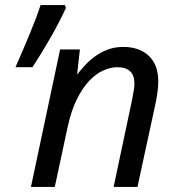

<svg xmlns="http://www.w3.org/2000/svg" viewBox="-20 -734 697 757"><path d="M217 -539H295L284 -440Q298 -458 316 -477.5Q334 -497 356.5 -513Q379 -529 406 -539Q433 -549 466 -549Q530 -549 567 -513.5Q604 -478 604 -414Q604 -391 600.5 -367Q597 -343 593 -325L522 3H428L500 -337Q504 -360 507 -375.5Q510 -391 510 -405Q510 -469 442 -469Q417 -469 388 -456.5Q359 -444 332 -415.5Q305 -387 282.5 -341.5Q260 -296 246 -230L196 3H102ZM41 -469Q67 -528 95 -595Q123 -662 140 -714H236L240 -703Q216 -650 180 -587Q144 -524 108 -469Z"/></svg>

Font: BC Sans
Style: Italic
Weight: 400
Italic angle: -12°
Designer: Monotype Design Team
Designer: Province of B.C.
Foundry: Monotype Imaging Inc.
Version: Version 2.000;GOOG;noto-source:20170915:90ef993387c0